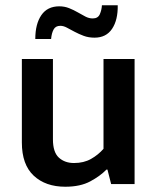

<svg xmlns="http://www.w3.org/2000/svg" viewBox="-20 -699 594 729"><path d="M373 -475H491V0H402L388 -55H384Q361 -31 323 -10.5Q285 10 228 10Q153 10 108 -32Q63 -74 63 -158V-475H181V-170Q181 -121 203.5 -100.5Q226 -80 261 -80Q298 -80 325.5 -95.5Q353 -111 373 -134ZM114 -551Q114 -608 137 -641.5Q160 -675 205 -675Q225 -675 242.5 -668Q260 -661 275.5 -652Q291 -643 304.5 -636Q318 -629 332 -629Q352 -629 359 -645Q366 -661 367 -679H427Q428 -623 405.5 -589.5Q383 -556 339 -556Q316 -556 297.5 -563Q279 -570 263 -578.5Q247 -587 234 -594Q221 -601 209 -601Q191 -601 183.5 -587Q176 -573 174 -551Z"/></svg>

Font: Mukta SemiBold
Style: Regular
Weight: 600
Designer: Girish Dalvi and Yashodeep Gholap
Foundry: Ek Type
Version: Version 2.538;PS 1.002;hotconv 16.6.51;makeotf.lib2.5.65220;